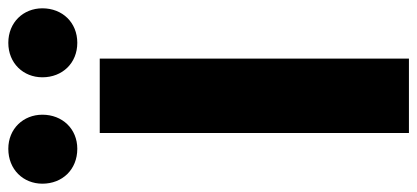

<svg xmlns="http://www.w3.org/2000/svg" viewBox="-327 -713 1004 462"><g transform="rotate(-90 175.0 -482.0)"><path d="M86 0H265V-744H86ZM48 -798C96 -798 130 -834 130 -882C130 -928 96 -964 48 -964C-2 -964 -36 -928 -36 -882C-36 -834 -2 -798 48 -798ZM303 -798C352 -798 386 -834 386 -882C386 -928 352 -964 303 -964C254 -964 220 -928 220 -882C220 -834 254 -798 303 -798Z"/></g></svg>

Font: Noto Sans CJK JP Black
Style: Regular
Weight: 900
Designer: Ryoko NISHIZUKA (kana & ideographs); Paul D. Hunt (Latin, Greek & Cyrillic); Wenlong ZHANG (bopomofo); Sandoll Communica
Foundry: Adobe Systems Incorporated
Version: Version 1.004;PS 1.004;hotconv 1.0.82;makeotf.lib2.5.63406